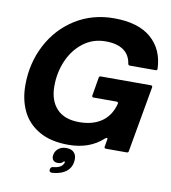

<svg xmlns="http://www.w3.org/2000/svg" viewBox="-102 -865 1026 1150"><g transform="rotate(10 411.5 -290.0)"><path d="M44 -292Q44 -426 102.5 -537.5Q161 -649 264.5 -713.5Q368 -778 499 -778Q647 -778 725 -710Q803 -642 807 -525Q807 -515 797 -515H640Q631 -515 629 -524Q621 -578 581.5 -605.5Q542 -633 473 -633Q396 -633 337.5 -588.5Q279 -544 247.5 -471.5Q216 -399 216 -316Q216 -229 262.5 -179Q309 -129 400 -129Q482 -129 536 -166.5Q590 -204 609 -278V-280Q609 -289 600 -289H459Q454 -289 451.5 -292Q449 -295 450 -300L469 -412Q471 -421 480 -421H785Q790 -421 792.5 -418Q795 -415 794 -410L723 -9Q722 0 712 0H585Q580 0 577.5 -3Q575 -6 576 -11L584 -57V-60Q584 -65 580 -65Q577 -65 569 -59Q488 16 359 16Q252 16 181.5 -24.5Q111 -65 77.5 -134Q44 -203 44 -292ZM292 198Q283 198 278.5 193.5Q274 189 276 182V179Q279 163 296 163Q341 158 353 133Q358 126 358 119H350Q339 134 316 134Q299 134 289.5 125Q280 116 280 99Q282 71 301.5 54Q321 37 352 37Q382 37 397.5 52.5Q413 68 413 93Q413 140 381.5 167Q350 194 294 198Z"/></g></svg>

Font: Open Sauce Two ExtraBold Italic
Style: Regular
Weight: 800
Italic angle: -10°
Designer: Alfredo Marco Pradil
Foundry: Creative Sauce Fz LLC
Version: Version 1.477